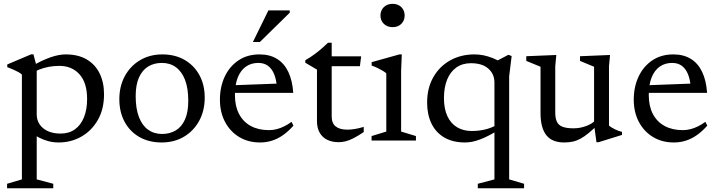

<svg xmlns="http://www.w3.org/2000/svg" viewBox="-20 -735 3756 1004"><path d="M435.5 -217.5Q435.5 -302 395.8 -346.2Q356 -390.5 290.5 -390.5Q261.5 -390.5 234.8 -385.5Q208 -380.5 184 -370.8Q160 -361 139 -346V-384.5Q169 -402.5 195.2 -415Q221.5 -427.5 244.5 -435.5Q267.5 -443.5 287.2 -447Q307 -450.5 323.5 -450.5Q389 -450.5 433.5 -424.2Q478 -398 501 -351Q524 -304 524 -242Q524 -164 491.5 -107.5Q459 -51 405.2 -20.5Q351.5 10 286.5 10Q258.5 10 233 3.2Q207.5 -3.5 183.2 -16Q159 -28.5 135.5 -46.5H172V203L258.5 226V249.5H17V226L94.5 203V-345Q88 -351.5 77.2 -357.5Q66.5 -363.5 51.5 -370.2Q36.5 -377 18 -384V-398L143 -451H155L172 -385V-136.5Q172 -107 187.5 -84.2Q203 -61.5 231 -49Q259 -36.5 296.5 -36.5Q340.5 -36.5 371.5 -58.5Q402.5 -80.5 419 -121.5Q435.5 -162.5 435.5 -217.5Z M827.5 -34.5Q868 -34.5 899 -53Q930 -71.5 947.2 -110Q964.5 -148.5 964.5 -208Q964.5 -273 947.8 -316.8Q931 -360.5 900.2 -383.2Q869.5 -406 826.5 -406Q786 -406 755.2 -387.5Q724.5 -369 707 -330.5Q689.5 -292 689.5 -232Q689.5 -168 706.2 -123.8Q723 -79.5 754 -57Q785 -34.5 827.5 -34.5ZM825 10Q759 10 709 -18.5Q659 -47 631.5 -98.2Q604 -149.5 604 -216Q604 -284.5 633 -337.5Q662 -390.5 712.8 -420.5Q763.5 -450.5 829 -450.5Q895.5 -450.5 945.2 -421.8Q995 -393 1022.8 -342.2Q1050.5 -291.5 1050.5 -224.5Q1050.5 -156 1021.5 -103Q992.5 -50 941.8 -20Q891 10 825 10Z M1337 -450.5Q1391 -450.5 1428.8 -427Q1466.5 -403.5 1487.8 -358.8Q1509 -314 1513.5 -249.5H1194L1194.5 -289L1461 -299L1428 -279.5Q1425 -319 1413.5 -347.2Q1402 -375.5 1381.5 -390.8Q1361 -406 1330.5 -406Q1293.5 -406 1266 -386.8Q1238.5 -367.5 1223.5 -330.2Q1208.5 -293 1208.5 -238Q1208.5 -180 1230 -139Q1251.5 -98 1291.5 -76.2Q1331.5 -54.5 1386 -54.5Q1407.5 -54.5 1427.5 -59.8Q1447.5 -65 1467 -74.8Q1486.5 -84.5 1504.5 -98L1514.5 -78Q1488.5 -48.5 1460.5 -28.8Q1432.5 -9 1402.5 0.5Q1372.5 10 1339.5 10Q1278 10 1230.8 -18.5Q1183.5 -47 1156.8 -97.5Q1130 -148 1130 -214Q1130 -280.5 1155 -334Q1180 -387.5 1226.5 -419Q1273 -450.5 1337 -450.5ZM1302.5 -515.5 1383.5 -680.5H1495V-668.5L1339 -515.5Z M1714.5 -126Q1714.5 -90.5 1735.5 -73.8Q1756.5 -57 1796.5 -57Q1814.5 -57 1836 -60.5Q1857.5 -64 1882 -71.5V-44.5Q1851.5 -24 1828.5 -12.2Q1805.5 -0.5 1787 4Q1768.5 8.5 1751 8.5Q1717 8.5 1691.5 -3.8Q1666 -16 1651.8 -40.8Q1637.5 -65.5 1637.5 -101.5V-371L1576.5 -407V-420Q1590.5 -428 1603 -436.2Q1615.5 -444.5 1627.2 -453.2Q1639 -462 1650 -471Q1661 -480 1672.2 -490.2Q1683.5 -500.5 1695 -511.5H1714.5V-425ZM1684.5 -389 1685 -440.5H1868.5L1862 -389Z M2033 -593Q2005 -593 1987.2 -610.2Q1969.5 -627.5 1969.5 -654Q1969.5 -680.5 1987.2 -697.8Q2005 -715 2033 -715Q2061 -715 2078.5 -697.8Q2096 -680.5 2096 -654Q2096 -627.5 2078.5 -610.2Q2061 -593 2033 -593ZM2081 -450.5 2077.5 -364V-47L2155 -23.5V0H1923V-23.5L2000 -47V-351.5Q1994.5 -357 1982 -364.5Q1969.5 -372 1954.2 -379.5Q1939 -387 1923.5 -392V-410L2068.5 -450.5Z M2301.5 -222Q2301.5 -166 2319.5 -127.5Q2337.5 -89 2370.2 -69.5Q2403 -50 2447 -50Q2491 -50 2529.2 -61.2Q2567.5 -72.5 2599.5 -96V-63.5Q2568 -43 2541.2 -29Q2514.5 -15 2492.2 -6.5Q2470 2 2450.2 6Q2430.5 10 2412 10Q2347.5 10 2303 -16.2Q2258.5 -42.5 2236 -89.5Q2213.5 -136.5 2213.5 -198.5Q2213.5 -274.5 2245.8 -331.2Q2278 -388 2334 -419.2Q2390 -450.5 2461 -450.5Q2485 -450.5 2508.5 -445.8Q2532 -441 2556.8 -431.2Q2581.5 -421.5 2608 -405L2556.5 -405.5L2638.5 -448.5L2655.5 -442L2642.5 -336V203L2720.5 226V249.5H2478.5V226L2565.5 203V-304Q2565.5 -347.5 2533.8 -376Q2502 -404.5 2442.5 -404.5Q2398 -404.5 2366.5 -382.2Q2335 -360 2318.2 -319Q2301.5 -278 2301.5 -222Z M2883.5 -147Q2883.5 -116.5 2892.2 -98.2Q2901 -80 2922 -72Q2943 -64 2979 -64Q3013 -64 3045.2 -76Q3077.5 -88 3093 -106L3110 -86.5Q3081.5 -58.5 3058.8 -39.8Q3036 -21 3016 -10Q2996 1 2975.2 5.5Q2954.5 10 2930 10Q2866.5 10 2836.5 -28.5Q2806.5 -67 2806.5 -143.5V-386L2732 -416.5V-441L2889 -447.5L2883.5 -388ZM3099 8.5 3086.5 -82.5V-386L3013 -416.5V-441L3170 -447.5L3164.5 -388V-78.5Q3169 -74 3177.2 -69Q3185.5 -64 3195.2 -59Q3205 -54 3214.8 -50.5Q3224.5 -47 3232.5 -45.5V-29.5L3110.5 8.5Z M3501 -450.5Q3555 -450.5 3592.8 -427Q3630.5 -403.5 3651.8 -358.8Q3673 -314 3677.5 -249.5H3358L3358.5 -289L3625 -299L3592 -279.5Q3589 -319 3577.5 -347.2Q3566 -375.5 3545.5 -390.8Q3525 -406 3494.5 -406Q3457.5 -406 3430 -386.8Q3402.5 -367.5 3387.5 -330.2Q3372.5 -293 3372.5 -238Q3372.5 -180 3394 -139Q3415.5 -98 3455.5 -76.2Q3495.5 -54.5 3550 -54.5Q3571.5 -54.5 3591.5 -59.8Q3611.5 -65 3631 -74.8Q3650.5 -84.5 3668.5 -98L3678.5 -78Q3652.5 -48.5 3624.5 -28.8Q3596.5 -9 3566.5 0.5Q3536.5 10 3503.5 10Q3442 10 3394.8 -18.5Q3347.5 -47 3320.8 -97.5Q3294 -148 3294 -214Q3294 -280.5 3319 -334Q3344 -387.5 3390.5 -419Q3437 -450.5 3501 -450.5Z"/></svg>

Font: Newsreader 16pt 16pt
Style: Regular
Weight: 400
Version: Version 1.003